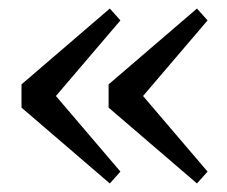

<svg xmlns="http://www.w3.org/2000/svg" viewBox="-20 -475 527 445"><path d="M234.5 -49.8 259.1 -77.3 92.1 -273V-232L259.1 -427.7L234.5 -455.2L29.8 -279.4V-225.6L234.5 -49.8ZM436.5 -49.8 461.1 -77.3 294 -273V-232L461.1 -427.7L436.5 -455.2L231.7 -279.4V-225.6L436.5 -49.8Z"/></svg>

Font: Source Serif Variable
Style: Regular
Weight: 389
Designer: Frank Grießhammer
Foundry: Adobe Systems Incorporated
Version: Version 3.001;hotconv 1.0.111;makeotfexe 2.5.65597